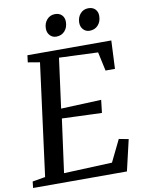

<svg xmlns="http://www.w3.org/2000/svg" viewBox="-105 -1014 818 1083"><g transform="rotate(-10 303.5 -472.0)"><path d="M532.5 0H-5L-1 -36.5L72.5 -49L156.5 -691.5L88.5 -703L93.5 -743H574L566.5 -581.5H512.5L489 -689.5L266.5 -698.5L228.5 -413.5L459.5 -423L451 -349.5L223 -358L181.5 -52L458 -63.5L519 -188.5L574 -178ZM222 -872.5Q222 -903.5 240.2 -924Q258.5 -944.5 286.5 -944.5Q311.5 -944.5 325.8 -929.8Q340 -915 340 -892Q340 -859.5 321.5 -838.8Q303 -818 272.5 -818Q251 -818 236.5 -833.5Q222 -849 222 -872.5ZM413 -874.5Q414 -905 432 -924.8Q450 -944.5 477.5 -944.5Q502.5 -944.5 516.8 -929.8Q531 -915 531 -892Q531 -859.5 512.5 -838.8Q494 -818 463.5 -818Q441.5 -818 427 -834Q412.5 -850 413 -874.5Z"/></g></svg>

Font: Merriweather Text
Style: Italic
Weight: 400
Italic angle: -7.8°
Designer: Eben Sorkin
Foundry: Eben Sorkin
Version: Version 2.100